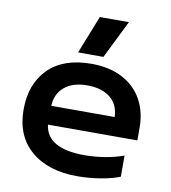

<svg xmlns="http://www.w3.org/2000/svg" viewBox="-81 -780 772 865"><g transform="rotate(10 304.5 -347.0)"><path d="M306 -709H439L353 -535H237ZM40 -239Q40 -357 109 -426Q178 -495 306 -495Q390 -495 449.5 -463Q509 -431 539 -375.5Q569 -320 569 -249V-191H160Q173 -84 346 -84Q392 -84 440 -92Q488 -100 524 -114V-17Q490 -3 436.5 6Q383 15 330 15Q196 15 118 -52Q40 -119 40 -239ZM450 -277Q448 -334 409.5 -365Q371 -396 304 -396Q238 -396 200 -364Q162 -332 160 -277Z"/></g></svg>

Font: Prompt Medium
Style: Regular
Weight: 500
Designer: Katatrad Team
Foundry: CadsonDemak
Version: Version 1.000